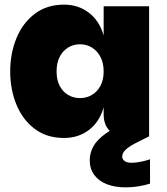

<svg xmlns="http://www.w3.org/2000/svg" viewBox="-20 -588 719 828"><path d="M256 7Q182 7 130 -32Q78 -71 51 -136.5Q24 -202 24 -280Q24 -358 51 -423.5Q78 -489 130 -528.5Q182 -568 256 -568Q318 -568 363.5 -533Q409 -498 427 -435V-561H623V0H523Q477 0 452 -25Q427 -50 427 -96V-125Q409 -62 363.5 -27.5Q318 7 256 7ZM522 220Q476 220 441 206.5Q406 193 386.5 166.5Q367 140 367 103Q367 72 382.5 43.5Q398 15 437 -13Q476 -41 546 -70L584 -86L623 0L579 22Q540 41 523.5 56Q507 71 507 87Q507 99 517.5 106.5Q528 114 546 114Q581 114 627 99V204Q604 211 577.5 215.5Q551 220 522 220ZM325 -165Q354 -165 377 -179Q400 -193 413.5 -218.5Q427 -244 427 -280Q427 -316 413.5 -342Q400 -368 377 -382.5Q354 -397 325 -397Q296 -397 273 -382.5Q250 -368 237 -342Q224 -316 224 -280Q224 -244 237 -218.5Q250 -193 273 -179Q296 -165 325 -165Z"/></svg>

Font: Parkinsans ExtraBold
Style: Regular
Weight: 800
Designer: Red Stone, Indian Type Foundry
Foundry: Indian Type Foundry
Version: Version 1.000